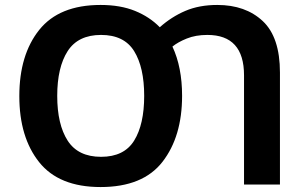

<svg xmlns="http://www.w3.org/2000/svg" viewBox="-20 -745 1240 775"><path d="M715 -358Q715 -474 676 -557Q698 -575 734 -589.5Q770 -604 817 -604Q965 -604 965 -441V0H1110V-452Q1110 -595 1040.5 -660Q971 -725 857 -725Q784 -725 728 -701Q672 -677 625 -635Q584 -677 525 -701Q466 -725 386 -725Q219 -725 138.5 -624.5Q58 -524 58 -357Q58 -191 138 -90.5Q218 10 386 10Q557 10 636 -92Q715 -194 715 -358ZM211 -358Q211 -473 253 -538.5Q295 -604 388 -604Q481 -604 521.5 -538.5Q562 -473 562 -358Q562 -243 521.5 -177.5Q481 -112 388 -112Q295 -112 253 -177.5Q211 -243 211 -358Z"/></svg>

Font: Noto Sans Mono UI
Style: Bold
Weight: 700
Designer: Monotype Design team
Foundry: Monotype Imaging Inc.
Version: 1.000